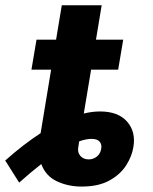

<svg xmlns="http://www.w3.org/2000/svg" viewBox="-29 -696 579 728"><path d="M205.3 -676.1H356.5L334.9 -545.5H438.2L419 -431.8H316.4L288.7 -265.6Q321.4 -273.4 350.1 -273.4Q419.4 -273.4 453.1 -234.6Q486.9 -195.7 476.6 -137.4Q470.9 -102.6 448.9 -68.4Q426.8 -34.1 385.5 -11.4Q344.1 11.4 280.5 11.4Q229.4 11.4 187 -8.5Q144.5 -28.4 127.5 -73.9Q88.1 -43.3 43.7 -3.6L-9.2 -87.4Q26.3 -119 59.8 -144.7Q93.4 -170.5 125 -191.1L164.8 -431.8H90.2L109.4 -545.5H183.6ZM271.3 -160.2 267.8 -137.8Q264.2 -118.3 275.7 -104.9Q287.3 -91.6 307.5 -91.6Q324.9 -91.6 338.4 -102.5Q351.9 -113.3 354.8 -132.5Q357.6 -148.1 348.9 -158.7Q340.2 -169.4 318.2 -169.4Q297.9 -169.4 271.3 -160.2Z"/></svg>

Font: Inter UI
Style: Bold Italic
Weight: 700
Italic angle: 9.39999°
Designer: Rasmus Andersson
Foundry: rsms
Version: 3.2;8d6f07862